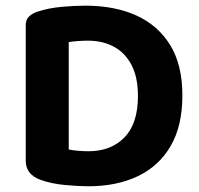

<svg xmlns="http://www.w3.org/2000/svg" viewBox="-20 -642 703 677"><path d="M466.4 -303.4Q466.4 -206.5 418.9 -157.6Q371.4 -108.7 291.7 -108.7Q274.8 -108.7 255.7 -110.3Q236.6 -111.9 222.4 -114.9V-493.6Q238.6 -496.1 255.4 -497.3Q272.2 -498.6 290.3 -498.6Q342.3 -498.6 381.9 -477.1Q421.4 -455.6 443.9 -412.6Q466.4 -369.6 466.4 -303.4ZM623.1 -305.7Q623.1 -413.2 580.1 -483.1Q537 -553 460.5 -587.5Q384 -622 281.4 -622Q243.2 -622 197.3 -617.9Q151.5 -613.8 111.4 -600.7Q93.1 -594.2 81.9 -583.4Q70.8 -572.6 70.8 -552.8V-74.6Q70.8 -27.1 122.6 -8Q161.7 6 209.8 10.4Q257.9 14.8 291.2 14.8Q391.2 14.8 465.7 -20.6Q540.3 -56 581.7 -127.1Q623.1 -198.2 623.1 -305.7Z"/></svg>

Font: Baloo Paaji 2
Style: Regular
Weight: 400
Designer: Shuchita Grover, Noopur Datye and Ek Type
Foundry: Ek Type
Version: Version 1.700